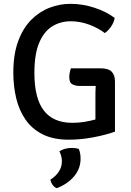

<svg xmlns="http://www.w3.org/2000/svg" viewBox="-20 -716 683 1002"><path d="M478 -204Q478 -221 478.2 -237Q478.5 -253 479.5 -267.5H394.5Q375 -267.5 358.2 -275.8Q341.5 -284 341.5 -313.5Q341.5 -325 344 -337.2Q346.5 -349.5 350 -359.5H503.5Q546.5 -359.5 563.2 -341.5Q580 -323.5 580 -290.5V-29Q535 -12.5 469.2 0.2Q403.5 13 338.5 13Q258 13 202.5 -15Q147 -43 113.2 -91.8Q79.5 -140.5 64.5 -203.5Q49.5 -266.5 49.5 -336.5Q49.5 -432 74.5 -500.2Q99.5 -568.5 142.2 -611.8Q185 -655 238.2 -675.5Q291.5 -696 348 -696Q410 -696 472 -676Q534 -656 578.5 -622.5Q574.5 -598 558.8 -576Q543 -554 527 -543.5Q491.5 -570.5 444.5 -587.8Q397.5 -605 349.5 -605Q296 -605 253 -578.8Q210 -552.5 184.8 -493.5Q159.5 -434.5 159.5 -335.5Q159.5 -202.5 209 -138.8Q258.5 -75 357.5 -75Q391 -75 422 -80.2Q453 -85.5 478 -92.5ZM391 61Q400.5 82 400.5 112.5Q400.5 163.5 367 203.8Q333.5 244 276.5 266Q264 262 255 249.5Q246 237 243 222Q303 182.5 303 126Q303 99 290 73.5Q317 56 355.5 56Q375 56 391 61Z"/></svg>

Font: Signika SC
Style: Regular
Weight: 400
Designer: Anna Giedryś
Foundry: Anna Giedryś
Version: Version 2.000; ttfautohint (v1.8.3) -l 8 -r 50 -G 200 -x 9 -